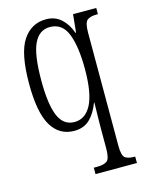

<svg xmlns="http://www.w3.org/2000/svg" viewBox="-118 -618 704 927"><g transform="rotate(-15 234.0 -154.0)"><path d="M242 238V206H258Q293 206 308.5 194Q324 182 324 132V32Q324 10 324.5 -15.5Q325 -41 325.5 -63Q326 -85 326 -97H324Q306 -48 276 -19Q246 10 198 10Q124 10 84.5 -55.5Q45 -121 45 -266Q45 -418 87.5 -482Q130 -546 204 -546Q249 -546 279.5 -518Q310 -490 325 -446H328L337 -536H453V-505H448Q414 -505 399 -492.5Q384 -480 384 -431V134Q384 183 398.5 194.5Q413 206 448 206H449V238ZM210 -31Q264 -31 294 -87.5Q324 -144 324 -267Q324 -378 299 -441.5Q274 -505 212 -505Q159 -505 132.5 -450Q106 -395 106 -265Q106 -146 130.5 -88.5Q155 -31 210 -31Z"/></g></svg>

Font: Noto Serif ExtraCondensed Light
Style: Regular
Weight: 300
Width: 2
Designer: Monotype Design Team
Foundry: Monotype Imaging Inc.
Version: Version 2.014; ttfautohint (v1.8.4.7-5d5b)